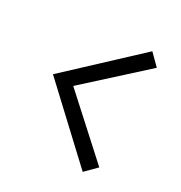

<svg xmlns="http://www.w3.org/2000/svg" viewBox="-118 -645 599 635"><g transform="rotate(30 181.0 -327.5)"><path d="M284.4 -558.1 37.8 -327.9 284.4 -97.4 324.5 -137.7 115.2 -327.9 324.5 -518.1Z"/></g></svg>

Font: Estedad-FD-VF Thin
Style: Regular
Weight: 100
Designer: Amin Abedi
Version: Version 5.0